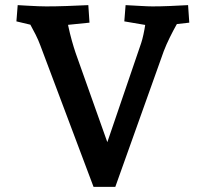

<svg xmlns="http://www.w3.org/2000/svg" viewBox="-20 -730 804 750"><path d="M345.4 0 137.6 -552.5Q129.9 -573.4 119.2 -594.7Q108.5 -616.1 98.3 -634.2Q88.1 -652.4 82.5 -660L146.1 -622.3L44.1 -646.5L49.1 -710Q66.8 -709 88.4 -707.7Q110 -706.4 129.7 -705.7Q149.4 -705 160.6 -705Q197.5 -705 240.8 -706.5Q284 -708 325 -710L329.6 -641.5L197.9 -628.1L240.3 -666.5Q241.6 -652.3 247.2 -626Q252.8 -599.6 260.6 -571.5Q268.5 -543.5 275.3 -523.5L415.4 -129.2H383.7L531.5 -561.9Q535.8 -574.6 540.2 -594.7Q544.6 -614.8 547.5 -634.5Q550.5 -654.3 551.1 -664.9L586.4 -625.9L465.6 -646.5L470.6 -710Q498.1 -708.6 528.9 -706.8Q559.7 -705 575.5 -705Q605.8 -705 642.9 -706.5Q680 -708 714.7 -710L719.4 -641.5L621.5 -630.5L687.1 -664Q680.8 -653.7 668.6 -632Q656.4 -610.2 643.1 -583.3Q629.8 -556.5 619.7 -530.2L430.4 0Z"/></svg>

Font: Andada Pro
Style: Regular
Weight: 400
Designer: Carolina Giovagnoli
Foundry: Huerta Tipografica
Version: Version 3.003